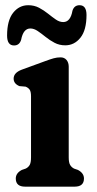

<svg xmlns="http://www.w3.org/2000/svg" viewBox="-20 -698 361 718"><path d="M237 -448.5V-109.5Q237 -89.5 242.5 -80.8Q248 -72 257 -67.5L271.5 -62.5Q294 -50.5 294 -30.5Q294 0 259 0H74Q39 0 39 -30.5Q39 -50.5 61.5 -62.5L76 -67.5Q85.5 -72 90.8 -80.8Q96 -89.5 96 -109.5V-338Q96 -356 90.5 -363.2Q85 -370.5 75.5 -374L52.5 -376Q31 -385 31 -404Q31 -426 61.5 -437.5L150.5 -470Q168 -476.5 180.5 -480Q193 -483.5 206.5 -483.5Q220.5 -483.5 228.8 -473.8Q237 -464 237 -448.5ZM224 -528.5Q202 -528.5 184 -538Q166 -547.5 150.5 -560Q135 -572.5 121 -582Q107 -591.5 93.5 -591.5Q67 -591.5 59 -549Q52.5 -528 32.5 -528Q6.5 -528 6.5 -565Q6.5 -621.5 29 -650Q51.5 -678.5 85.5 -678.5Q108 -678.5 126 -669Q144 -659.5 159.5 -647Q175 -634.5 188.8 -625Q202.5 -615.5 216.5 -615.5Q243.5 -615.5 251 -658Q257.5 -678.5 277.5 -678.5Q303.5 -678.5 303.5 -642Q303.5 -585.5 280.8 -557Q258 -528.5 224 -528.5Z"/></svg>

Font: Fraunces 9pt S100 SemiBold
Style: Regular
Weight: 600
Version: Version 1.000; ttfautohint (v1.8.3)